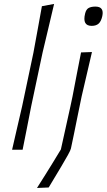

<svg xmlns="http://www.w3.org/2000/svg" viewBox="-20 -761 542 976"><path d="M41.5 0Q54.5 -56 66.2 -107.5Q78 -159 92.5 -221L150 -493.5Q161.5 -557 172.5 -616.2Q183.5 -675.5 193 -729.5L255 -741Q240.5 -680 226.2 -619Q212 -558 196.5 -494L138.5 -220.5Q126.5 -159.5 116.5 -108Q106.5 -56.5 95 0ZM168 194.5Q191.5 157.5 210.5 127.2Q229.5 97 248.2 66.5Q267 36 289.5 -1.5L338 -220.5L348.5 -270Q360.5 -333.5 370.8 -386.2Q381 -439 392 -494.5L447.5 -496.5Q434.5 -440.5 422 -386.8Q409.5 -333 395 -271Q382 -208.5 372.8 -162.8Q363.5 -117 356 -79.8Q348.5 -42.5 340.5 -6Q339 2 324.8 27.8Q310.5 53.5 291 86.2Q271.5 119 253.8 148.2Q236 177.5 227.5 192ZM446 -629.5Q397.5 -629.5 412.5 -691.5Q417.5 -713 430.2 -720.2Q443 -727.5 465 -727.5Q510.5 -727.5 500 -679Q494 -652 481.2 -640.8Q468.5 -629.5 446 -629.5Z"/></svg>

Font: Commissioner Loud ExtraLight
Style: Italic
Weight: 200
Italic angle: -12°
Designer: Kostas Bartsokas
Foundry: Kostas Bartsokas
Version: Version 1.000; ttfautohint (v1.8.3)